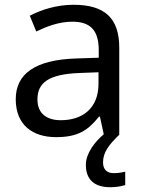

<svg xmlns="http://www.w3.org/2000/svg" viewBox="-20 -565 601 805"><path d="M412 116C412 75 435 43 480 0V-365C480 -490 418 -545 288 -545C218 -545 152 -524 105 -499L132 -433C176 -454 227 -474 283 -474C353 -474 394 -444 394 -355V-323L303 -320C128 -315 46 -256 46 -149C46 -40 118 10 215 10C305 10 348 -17 395 -76H399L415 -2C379 28 340 77 340 126C340 185 372 220 443 220C469 220 486 216 505 211V155C494 157 479 161 457 161C429 161 412 146 412 116ZM314 -259 393 -262V-214C393 -110 325 -61 235 -61C177 -61 137 -88 137 -148C137 -216 180 -254 314 -259Z"/></svg>

Font: Noto Sans Bhaiksuki
Style: Regular
Weight: 400
Designer: Monotype Design Team
Foundry: Monotype Imaging Inc.
Version: Version 2.002